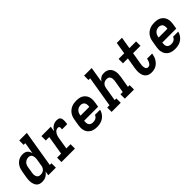

<svg xmlns="http://www.w3.org/2000/svg" viewBox="236 -1927 3128 3128"><g transform="rotate(-45 1800.0 -363.5)"><path d="M192 8Q164 8 138.5 -0.5Q113 -9 95.5 -28Q78 -47 69 -72Q60 -97 56.5 -123.5Q53 -150 55 -177.5Q57 -205 61 -233L80 -343Q84 -368 91.5 -392Q99 -416 112 -439Q125 -462 144 -481.5Q163 -501 186 -514Q209 -527 234 -532.5Q259 -538 284 -538Q307 -538 329 -532Q351 -526 367.5 -511.5Q384 -497 394 -477.5Q404 -458 409 -436L442 -634H403V-735H578L473 -101H512V0H337L349 -76Q336 -56 318.5 -39.5Q301 -23 280 -12Q259 -1 236.5 3.5Q214 8 192 8ZM257 -93Q277 -93 296.5 -99Q316 -105 332 -119Q348 -133 356.5 -152Q365 -171 368 -190L386 -300Q389 -316 390 -331.5Q391 -347 389.5 -362Q388 -377 383.5 -391Q379 -405 369.5 -416Q360 -427 346 -432Q332 -437 317 -437Q295 -437 273.5 -429.5Q252 -422 235 -406Q218 -390 209 -369Q200 -348 197 -327L179 -217Q176 -202 175.5 -187Q175 -172 177.5 -158Q180 -144 186.5 -131Q193 -118 203.5 -109Q214 -100 228 -96.5Q242 -93 257 -93Z M641 0V-101H734L788 -429H709V-530H925L910 -440Q922 -461 938 -479.5Q954 -498 974.5 -511.5Q995 -525 1018 -531.5Q1041 -538 1064 -538Q1083 -538 1101.5 -533.5Q1120 -529 1131.5 -515.5Q1143 -502 1147 -484Q1151 -466 1151 -446.5Q1151 -427 1148.5 -408Q1146 -389 1143 -370H1023Q1024 -377 1025 -384.5Q1026 -392 1026 -399.5Q1026 -407 1025 -414.5Q1024 -422 1020 -427.5Q1016 -433 1009 -435Q1002 -437 994 -437Q979 -437 964 -431.5Q949 -426 937.5 -415Q926 -404 917.5 -390.5Q909 -377 903 -362.5Q897 -348 893.5 -333.5Q890 -319 887 -304L854 -101H951V0Z M1460 8Q1436 8 1412.5 5Q1389 2 1367.5 -5.5Q1346 -13 1327.5 -26Q1309 -39 1294.5 -56Q1280 -73 1271.5 -94Q1263 -115 1259 -138Q1255 -161 1256.5 -185Q1258 -209 1261 -233L1280 -343Q1284 -370 1294 -397Q1304 -424 1321 -447.5Q1338 -471 1361.5 -489.5Q1385 -508 1411.5 -519Q1438 -530 1465.5 -534Q1493 -538 1520 -538Q1552 -538 1582.5 -532Q1613 -526 1638.5 -511Q1664 -496 1682.5 -472.5Q1701 -449 1710 -420.5Q1719 -392 1719 -360.5Q1719 -329 1714 -297L1700 -215H1378Q1375 -192 1376 -169.5Q1377 -147 1387.5 -129Q1398 -111 1418 -102Q1438 -93 1460 -93Q1477 -93 1493.5 -95.5Q1510 -98 1525.5 -106Q1541 -114 1553 -127.5Q1565 -141 1570 -158H1689Q1680 -121 1658 -88Q1636 -55 1603.5 -32.5Q1571 -10 1534 -1Q1497 8 1460 8ZM1395 -315H1597Q1601 -338 1599.5 -360Q1598 -382 1588.5 -400Q1579 -418 1559.5 -427.5Q1540 -437 1518 -437Q1496 -437 1474 -429.5Q1452 -422 1435.5 -406Q1419 -390 1409.5 -369Q1400 -348 1397 -327Z M1796 0V-101H1848L1936 -634H1897V-735H2072L2028 -465Q2038 -481 2052 -495.5Q2066 -510 2083 -520.5Q2100 -531 2119 -534.5Q2138 -538 2156 -538Q2185 -538 2211.5 -529.5Q2238 -521 2258.5 -503.5Q2279 -486 2291 -462Q2303 -438 2308 -410.5Q2313 -383 2311.5 -354.5Q2310 -326 2306 -297L2273 -101H2312V0H2101V-101H2153L2189 -313Q2191 -328 2192 -342.5Q2193 -357 2191 -371Q2189 -385 2183.5 -397.5Q2178 -410 2168.5 -419.5Q2159 -429 2145.5 -433Q2132 -437 2117 -437Q2097 -437 2078 -431Q2059 -425 2043 -411Q2027 -397 2018.5 -378Q2010 -359 2007 -340L1967 -101H2006V0Z M2715 8Q2686 8 2658.5 0Q2631 -8 2611 -26.5Q2591 -45 2580 -70Q2569 -95 2564.5 -123.5Q2560 -152 2562 -181Q2564 -210 2568 -239L2600 -429H2487V-530H2617L2650 -735H2770L2736 -530H2890V-429H2720L2685 -223Q2683 -209 2681.5 -195.5Q2680 -182 2680.5 -168.5Q2681 -155 2683 -142Q2685 -129 2691 -118Q2697 -107 2707.5 -100Q2718 -93 2732 -93Q2744 -93 2755.5 -97.5Q2767 -102 2776 -111Q2785 -120 2791.5 -131Q2798 -142 2802.5 -153Q2807 -164 2810.5 -175.5Q2814 -187 2816 -199Q2816 -201 2816 -202Q2816 -203 2816 -205H2935Q2935 -202 2934.5 -199.5Q2934 -197 2934 -194Q2929 -168 2920.5 -142.5Q2912 -117 2897.5 -93.5Q2883 -70 2863 -49.5Q2843 -29 2818.5 -16Q2794 -3 2767.5 2.5Q2741 8 2715 8Z M3260 8Q3236 8 3212.5 5Q3189 2 3167.5 -5.5Q3146 -13 3127.5 -26Q3109 -39 3094.5 -56Q3080 -73 3071.5 -94Q3063 -115 3059 -138Q3055 -161 3056.5 -185Q3058 -209 3061 -233L3080 -343Q3084 -370 3094 -397Q3104 -424 3121 -447.5Q3138 -471 3161.5 -489.5Q3185 -508 3211.5 -519Q3238 -530 3265.5 -534Q3293 -538 3320 -538Q3352 -538 3382.5 -532Q3413 -526 3438.5 -511Q3464 -496 3482.5 -472.5Q3501 -449 3510 -420.5Q3519 -392 3519 -360.5Q3519 -329 3514 -297L3500 -215H3178Q3175 -192 3176 -169.5Q3177 -147 3187.5 -129Q3198 -111 3218 -102Q3238 -93 3260 -93Q3277 -93 3293.5 -95.5Q3310 -98 3325.5 -106Q3341 -114 3353 -127.5Q3365 -141 3370 -158H3489Q3480 -121 3458 -88Q3436 -55 3403.5 -32.5Q3371 -10 3334 -1Q3297 8 3260 8ZM3195 -315H3397Q3401 -338 3399.5 -360Q3398 -382 3388.5 -400Q3379 -418 3359.5 -427.5Q3340 -437 3318 -437Q3296 -437 3274 -429.5Q3252 -422 3235.5 -406Q3219 -390 3209.5 -369Q3200 -348 3197 -327Z"/></g></svg>

Font: Iosevka Curly Slab ExObl
Style: Bold
Weight: 700
Width: 7
Italic angle: -9°
Monospace: yes
Designer: Belleve Invis
Foundry: Belleve Invis
Version: Version 11.0.0; ttfautohint (v1.8.3)